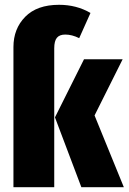

<svg xmlns="http://www.w3.org/2000/svg" viewBox="-20 -780 536 800"><path d="M206 -579V0H36V-584Q36 -660 85 -710Q134 -760 226 -760Q299 -760 357 -726L310 -621Q280 -636 252 -636Q228 -636 217 -622.5Q206 -609 206 -579ZM496 0H319L209 -291L330 -533H491L374 -299Z"/></svg>

Font: Fira Sans Compressed ExtraBold
Style: Regular
Weight: 800
Width: 1
Designer: bBox Type GmbH & Carrois Corporate GbR & Edenspiekermann AG
Foundry: bBox Type GmbH & Carrois Corporate GbR & Edenspiekermann AG
Version: Version 4.301